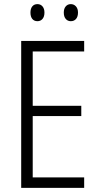

<svg xmlns="http://www.w3.org/2000/svg" viewBox="-20 -913 480 933"><path d="M389 0H83V-714H389V-663H139V-399H375V-349H139V-51H389ZM128 -852Q128 -871 137 -882Q146 -893 162 -893Q177 -893 186.5 -882Q196 -871 196 -852Q196 -832 186.5 -821Q177 -810 162 -810Q146 -810 137 -821Q128 -832 128 -852ZM290 -852Q290 -871 299.5 -882Q309 -893 324 -893Q339 -893 349 -882Q359 -871 359 -852Q359 -832 349.5 -821Q340 -810 324 -810Q309 -810 299.5 -821Q290 -832 290 -852Z"/></svg>

Font: Noto Sans Telugu Condensed Light
Style: Regular
Weight: 300
Width: 3
Designer: Jelle Bosma - Monotype Design Team
Foundry: Monotype Imaging Inc.
Version: Version 2.005; ttfautohint (v1.8.4.7-5d5b)